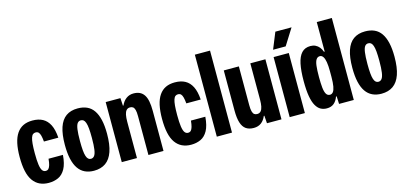

<svg xmlns="http://www.w3.org/2000/svg" viewBox="-64 -1190 3507 1649"><g transform="rotate(-15 1689.5 -365.5)"><path d="M209 10Q164 10 129 -6.5Q94 -23 70 -57Q46 -91 34.5 -143.5Q23 -196 23 -269Q23 -339 34.5 -391Q46 -443 69.5 -477Q93 -511 127.5 -527.5Q162 -544 209 -544Q263 -544 300.5 -523.5Q338 -503 360 -459.5Q382 -416 387 -344H259Q256 -377 250.5 -398Q245 -419 235.5 -428.5Q226 -438 209 -438Q196 -438 186 -430.5Q176 -423 169.5 -403.5Q163 -384 160 -351Q157 -318 157 -267Q157 -202 162.5 -164.5Q168 -127 179.5 -111.5Q191 -96 209 -96Q225 -96 234.5 -106Q244 -116 250 -137Q256 -158 259 -191H387Q381 -113 356.5 -69Q332 -25 294 -7.5Q256 10 209 10Z M611 10Q566 10 531 -6.5Q496 -23 472.5 -57Q449 -91 437 -143.5Q425 -196 425 -269Q425 -363 445.5 -424Q466 -485 507.5 -514.5Q549 -544 611 -544Q658 -544 693.5 -528Q729 -512 752.5 -478Q776 -444 788 -392Q800 -340 800 -269Q800 -172 778.5 -110.5Q757 -49 715 -19.5Q673 10 611 10ZM611 -96Q630 -96 642 -111.5Q654 -127 659.5 -164.5Q665 -202 665 -267Q665 -318 662 -351Q659 -384 652 -403.5Q645 -423 635 -430.5Q625 -438 611 -438Q593 -438 581.5 -423.5Q570 -409 564.5 -372Q559 -335 559 -267Q559 -218 562 -185Q565 -152 571.5 -132.5Q578 -113 588 -104.5Q598 -96 611 -96Z M859 0V-534H990L994 -466H999Q1015 -503 1043 -523.5Q1071 -544 1108 -544Q1140 -544 1163 -533Q1186 -522 1201 -499.5Q1216 -477 1223 -441.5Q1230 -406 1230 -356V0H1096V-345Q1096 -382 1090.5 -401.5Q1085 -421 1074.5 -428.5Q1064 -436 1049 -436Q1028 -436 1016 -422.5Q1004 -409 999 -383.5Q994 -358 994 -322V0Z M1475 10Q1430 10 1395 -6.5Q1360 -23 1336 -57Q1312 -91 1300.5 -143.5Q1289 -196 1289 -269Q1289 -339 1300.5 -391Q1312 -443 1335.5 -477Q1359 -511 1393.5 -527.5Q1428 -544 1475 -544Q1529 -544 1566.5 -523.5Q1604 -503 1626 -459.5Q1648 -416 1653 -344H1525Q1522 -377 1516.5 -398Q1511 -419 1501.5 -428.5Q1492 -438 1475 -438Q1462 -438 1452 -430.5Q1442 -423 1435.5 -403.5Q1429 -384 1426 -351Q1423 -318 1423 -267Q1423 -202 1428.5 -164.5Q1434 -127 1445.5 -111.5Q1457 -96 1475 -96Q1491 -96 1500.5 -106Q1510 -116 1516 -137Q1522 -158 1525 -191H1653Q1647 -113 1622.5 -69Q1598 -25 1560 -7.5Q1522 10 1475 10Z M1704 0V-729H1839V0Z M2031 10Q1989 10 1962 -9Q1935 -28 1922 -69.5Q1909 -111 1909 -178V-534H2043V-189Q2043 -153 2048.5 -133Q2054 -113 2064.5 -105.5Q2075 -98 2090 -98Q2111 -98 2123 -112Q2135 -126 2140 -151.5Q2145 -177 2145 -212V-534H2279V0H2150L2145 -68H2140Q2125 -31 2098 -10.5Q2071 10 2031 10Z M2352 0V-534H2487V0ZM2364 -596 2423 -741H2567L2476 -596Z M2681 10Q2651 10 2627 -3Q2603 -16 2585 -47Q2567 -78 2557.5 -131.5Q2548 -185 2548 -267Q2548 -359 2561 -420.5Q2574 -482 2603 -513Q2632 -544 2681 -544Q2706 -544 2725.5 -534.5Q2745 -525 2759 -508Q2773 -491 2782 -466H2788V-729H2922V0H2791L2788 -68H2782Q2769 -31 2744.5 -10.5Q2720 10 2681 10ZM2737 -96Q2753 -96 2764.5 -110Q2776 -124 2782 -156.5Q2788 -189 2788 -242V-292Q2788 -341 2782.5 -373.5Q2777 -406 2765.5 -422.5Q2754 -439 2737 -439Q2717 -439 2705 -421.5Q2693 -404 2688.5 -366.5Q2684 -329 2684 -267Q2684 -211 2688 -173Q2692 -135 2703.5 -115.5Q2715 -96 2737 -96Z M3167 10Q3122 10 3087 -6.5Q3052 -23 3028.5 -57Q3005 -91 2993 -143.5Q2981 -196 2981 -269Q2981 -363 3001.5 -424Q3022 -485 3063.5 -514.5Q3105 -544 3167 -544Q3214 -544 3249.5 -528Q3285 -512 3308.5 -478Q3332 -444 3344 -392Q3356 -340 3356 -269Q3356 -172 3334.5 -110.5Q3313 -49 3271 -19.5Q3229 10 3167 10ZM3167 -96Q3186 -96 3198 -111.5Q3210 -127 3215.5 -164.5Q3221 -202 3221 -267Q3221 -318 3218 -351Q3215 -384 3208 -403.5Q3201 -423 3191 -430.5Q3181 -438 3167 -438Q3149 -438 3137.5 -423.5Q3126 -409 3120.5 -372Q3115 -335 3115 -267Q3115 -218 3118 -185Q3121 -152 3127.5 -132.5Q3134 -113 3144 -104.5Q3154 -96 3167 -96Z"/></g></svg>

Font: Mona Sans Condensed
Style: Bold
Weight: 700
Width: 3
Designer: Deni Anggara
Foundry: GitHub
Version: Version 2.000